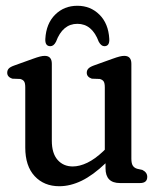

<svg xmlns="http://www.w3.org/2000/svg" viewBox="-20 -634 541 665"><path d="M67.5 -123V-331.5Q67.5 -346 63.5 -352Q59.5 -358 50 -360.5L22.5 -361.5Q5 -367.5 5 -382Q5 -390.5 10 -396.2Q15 -402 29 -407L93 -430Q109.5 -436 118.5 -438.2Q127.5 -440.5 135 -440.5Q159.5 -440.5 159.5 -413V-146.5Q159.5 -103 179.5 -80.2Q199.5 -57.5 232 -57.5Q255.5 -57.5 282.2 -70.2Q309 -83 338 -110.5L343 -115.5V-331.5Q343 -346 339 -352Q335 -358 325.5 -360.5L298 -361.5Q280.5 -367.5 280.5 -382Q280.5 -390.5 285.8 -396.2Q291 -402 304.5 -407L368.5 -430Q385 -436 394 -438.2Q403 -440.5 410.5 -440.5Q435 -440.5 435 -413V-84.5Q435 -68 440 -60.2Q445 -52.5 455 -49.5L473 -45.5Q490 -37 490 -21.5Q490 0 465 0H395.5Q345.5 0 345.5 -51V-68.5Q302 -27 262.8 -8Q223.5 11 185.5 11Q132.5 11 100 -24Q67.5 -59 67.5 -123ZM248 -551.5Q197 -551.5 174 -489.5Q166 -474 154.5 -474Q135.5 -474 137 -499.5Q140 -552.5 171 -583.2Q202 -614 248 -614Q293.5 -614 324.5 -583.2Q355.5 -552.5 358.5 -499.5Q360 -474 341.5 -474Q330.5 -474 322 -489.5Q299 -551.5 248 -551.5Z"/></svg>

Font: Fraunces 144pt S100
Style: Regular
Weight: 400
Version: Version 1.000; ttfautohint (v1.8.3)